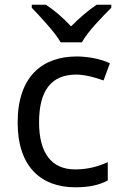

<svg xmlns="http://www.w3.org/2000/svg" viewBox="-20 -786 520 816"><path d="M238 -606H328C352 -651 415 -715 453 -753V-766H391C356 -743 318 -710 282 -674C249 -710 210 -743 175 -766H115V-753C151 -715 212 -651 238 -606ZM300 10C361 10 402 0 438 -19V-97C401 -80 357 -66 299 -66C198 -66 146 -137 146 -266C146 -400 197 -469 304 -469C341 -469 388 -456 420 -444L447 -517C415 -533 360 -546 306 -546C162 -546 55 -463 55 -265C55 -75 157 10 300 10Z"/></svg>

Font: Noto Sans Syriac Western
Style: Regular
Weight: 400
Designer: Patrick Giasson and the Monotype Design Team
Foundry: Monotype Imaging Inc.
Version: Version 3.000